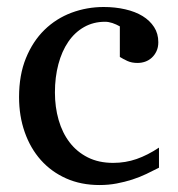

<svg xmlns="http://www.w3.org/2000/svg" viewBox="-20 -514 506 546"><path d="M432.1 -37.1Q415 -28.3 396.2 -19.3Q377.4 -10.3 356.2 -3.4Q335 3.4 311.8 7.8Q288.6 12.2 263.2 12.2Q210.4 12.2 168.2 -6.6Q126 -25.4 96.2 -58.8Q66.4 -92.3 50.3 -138.2Q34.2 -184.1 34.2 -237.8Q34.2 -300.8 53.7 -348.6Q73.2 -396.5 106.4 -429Q139.6 -461.4 183.3 -477.8Q227.1 -494.1 274.9 -494.1Q307.6 -494.1 336.2 -487.5Q364.7 -481 385.5 -468.3Q406.2 -455.6 418.2 -437Q430.2 -418.5 430.2 -394Q430.2 -379.4 425 -368.4Q419.9 -357.4 411.6 -349.9Q403.3 -342.3 392.8 -338.6Q382.3 -335 371.1 -335Q354.5 -335 342.3 -340.6Q330.1 -346.2 320.8 -352.1V-439Q310.5 -444.8 299.6 -448.5Q288.6 -452.1 278.8 -452.1Q245.6 -452.1 219 -437Q192.4 -421.9 174.1 -395Q155.8 -368.2 146 -331.3Q136.2 -294.4 136.2 -251Q136.2 -209.5 146.7 -172.9Q157.2 -136.2 178 -109.1Q198.7 -82 229.7 -66.4Q260.7 -50.8 301.8 -50.8Q336.9 -50.8 368.4 -61.8Q399.9 -72.8 432.1 -94.2Z"/></svg>

Font: Charis SIL Afr
Style: Regular
Weight: 400
Foundry: SIL International
Version: Version 5.000